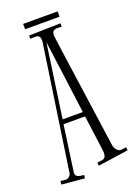

<svg xmlns="http://www.w3.org/2000/svg" viewBox="-170 -846 675 947"><g transform="rotate(-20 167.5 -373.0)"><path d="M348 -38C338 -37 329 -34 319 -34C303 -34 289 -55 287 -69C202 -671 202 -674 202 -676C202 -699 211 -706 233 -706C240 -706 246 -705 253 -705V-723L87 -719V-702C111 -702 139 -711 139 -676V-669L42 -11C40 0 27 11 16 11C6 11 -4 9 -13 8L-15 26L105 37L107 20C91 18 63 18 63 -5C63 -6 64 -16 97 -250H210C236 -57 236 -55 236 -53C236 -15 220 -19 189 -15L191 2L350 -21ZM156 -659C179 -484 196 -362 207 -274H101ZM260 -783H79V-755H260Z"/></g></svg>

Font: Bigelow Rules
Style: Regular
Weight: 400
Designer: Astigmatic (AOETI)
Foundry: Astigmatic (AOETI)
Version: Version 1.000